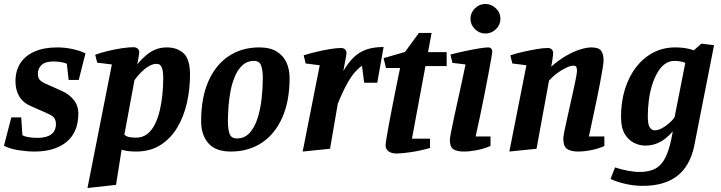

<svg xmlns="http://www.w3.org/2000/svg" viewBox="-25 -754 3636 968"><path d="M149 10Q113 10 70 3.5Q27 -3 -5 -19L32 -162H82L88 -72Q99 -66 118 -62.5Q137 -59 166 -59Q209 -59 233 -76.5Q257 -94 257 -129Q257 -144 250 -157Q243 -170 212 -183L133 -218Q92 -235 72.5 -267.5Q53 -300 53 -344Q53 -398 78 -436Q103 -474 150 -494.5Q197 -515 264 -515Q300 -515 337 -507.5Q374 -500 406 -485L372 -351H321L312 -432Q302 -438 282.5 -441Q263 -444 244 -444Q203 -444 184.5 -426.5Q166 -409 166 -382Q166 -363 174.5 -352.5Q183 -342 205 -332L288 -295Q324 -279 347 -250Q370 -221 370 -182Q370 -88 311 -39Q252 10 149 10Z M416 194 539 -429 465 -438 455 -478Q485 -489 521 -497.5Q557 -506 591 -511Q625 -516 647 -516Q661 -516 669 -509Q677 -502 677 -491Q677 -486 675 -474Q673 -462 671 -449.5Q669 -437 667 -430Q688 -455 710 -474Q732 -493 758 -504Q784 -515 816 -515Q868 -515 900.5 -485.5Q933 -456 933 -377Q933 -305 917.5 -236Q902 -167 869 -111.5Q836 -56 784.5 -23Q733 10 661 10Q636 10 619.5 7.5Q603 5 588 1L560 178ZM661 -60Q694 -60 717.5 -78.5Q741 -97 756.5 -128.5Q772 -160 781 -199Q790 -238 794 -280Q798 -322 798 -361Q798 -376 796 -392.5Q794 -409 787 -420.5Q780 -432 765 -432Q750 -432 734.5 -425Q719 -418 704.5 -406Q690 -394 677 -379.5Q664 -365 653 -350L602 -75Q613 -65 628.5 -62.5Q644 -60 661 -60Z M1139 10Q1061 10 1025 -32.5Q989 -75 989 -142Q989 -261 1025.5 -344Q1062 -427 1128 -471Q1194 -515 1282 -515Q1337 -515 1370.5 -494Q1404 -473 1419.5 -438.5Q1435 -404 1435 -361Q1435 -244 1398 -161Q1361 -78 1294.5 -34Q1228 10 1139 10ZM1169 -56Q1208 -56 1233.5 -84Q1259 -112 1273.5 -157.5Q1288 -203 1294 -256.5Q1300 -310 1300 -361Q1300 -400 1291.5 -423.5Q1283 -447 1255 -447Q1222 -447 1199 -426.5Q1176 -406 1161 -372.5Q1146 -339 1138 -298.5Q1130 -258 1127 -217Q1124 -176 1124 -142Q1124 -103 1132.5 -79.5Q1141 -56 1169 -56Z M1501 10 1587 -425 1516 -434 1506 -475Q1534 -484 1569.5 -492.5Q1605 -501 1638.5 -506.5Q1672 -512 1694 -512Q1708 -512 1715 -504.5Q1722 -497 1722 -485Q1722 -482 1718.5 -463.5Q1715 -445 1711.5 -425.5Q1708 -406 1706 -396Q1730 -437 1757.5 -464Q1785 -491 1821.5 -504Q1858 -517 1909 -517L1877 -337H1811L1800 -422Q1784 -412 1765.5 -391.5Q1747 -371 1725.5 -333Q1704 -295 1678 -231L1639 -4Z M1976 20Q1948 20 1933.5 8.5Q1919 -3 1919 -22Q1919 -30 1924 -60Q1929 -90 1937 -134Q1945 -178 1955 -227.5Q1965 -277 1974.5 -325.5Q1984 -374 1992 -411H1921L1909 -461L2017 -492L2087 -588H2151L2133 -491H2227V-421H2120L2052 -55H2143V-8Q2094 6 2047 13Q2000 20 1976 20Z M2313 10Q2279 10 2261 -1.5Q2243 -13 2243 -48Q2243 -57 2248.5 -85.5Q2254 -114 2263 -156Q2272 -198 2282.5 -245.5Q2293 -293 2303.5 -341Q2314 -389 2322 -429L2256 -437L2246 -479Q2284 -489 2322 -497Q2360 -505 2391 -510Q2422 -515 2436 -515Q2446 -515 2451.5 -509Q2457 -503 2457 -493Q2457 -489 2451.5 -457.5Q2446 -426 2437 -378.5Q2428 -331 2417 -275.5Q2406 -220 2394.5 -165Q2383 -110 2373 -66H2448V-18Q2412 -3 2377 3.5Q2342 10 2313 10ZM2422 -585Q2392 -585 2369.5 -607Q2347 -629 2347 -659.5Q2347 -690 2369.5 -712Q2392 -734 2422 -734Q2452 -734 2475 -712.1Q2498 -690.2 2498 -659Q2498 -629 2475.5 -607Q2453 -585 2422 -585Z M2543 10 2629 -425 2558 -434 2548 -475Q2578 -485 2613.5 -493Q2649 -501 2681.5 -506.5Q2714 -512 2736 -512Q2750 -512 2757 -504.5Q2764 -497 2764 -486Q2764 -481 2762 -467.5Q2760 -454 2758 -440Q2756 -426 2754 -418Q2793 -452 2830.5 -473.5Q2868 -495 2901 -505Q2934 -515 2956 -515Q2994 -515 3006 -498Q3018 -481 3018 -448Q3018 -437 3013 -407Q3008 -377 3000 -334.5Q2992 -292 2982 -244.5Q2972 -197 2962 -150.5Q2952 -104 2944 -66H3022V-18Q2994 -5 2957.5 2.5Q2921 10 2889 10Q2855 10 2835 -2.5Q2815 -15 2815 -56Q2815 -65 2820 -90.5Q2825 -116 2833 -151Q2841 -186 2849.5 -225Q2858 -264 2866 -299.5Q2874 -335 2879 -361.5Q2884 -388 2884 -398Q2884 -406 2881.5 -414.5Q2879 -423 2865 -423Q2852 -423 2829.5 -412.5Q2807 -402 2784 -385Q2761 -368 2743 -348L2680 -4Z M3216 183Q3171 183 3127.5 173Q3084 163 3053 148L3076 90Q3105 100 3139 106.5Q3173 113 3199 113Q3250 113 3282 94.5Q3314 76 3334 31.5Q3354 -13 3367 -92Q3352 -74 3332 -57.5Q3312 -41 3286 -30.5Q3260 -20 3227 -20Q3201 -20 3173 -33Q3145 -46 3125.5 -77.5Q3106 -109 3106 -164Q3106 -241 3126 -305Q3146 -369 3182.5 -416Q3219 -463 3269 -489Q3319 -515 3378 -515Q3400 -515 3417.5 -513Q3435 -511 3449 -507.5Q3463 -504 3473 -500L3511 -534L3575 -526L3475 -18Q3464 34 3442 72Q3420 110 3387.5 134.5Q3355 159 3312 171Q3269 183 3216 183ZM3276 -97Q3293 -97 3312.5 -107.5Q3332 -118 3349.5 -133.5Q3367 -149 3376 -163L3430 -437Q3419 -442 3404 -444.5Q3389 -447 3376 -447Q3348 -447 3326.5 -431Q3305 -415 3289 -387Q3273 -359 3262 -323Q3251 -287 3246 -247Q3241 -207 3241 -167Q3241 -126 3251 -111.5Q3261 -97 3276 -97Z"/></svg>

Font: Manuale
Style: Italic
Weight: 400
Italic angle: -11°
Designer: Eduardo Tunni / Pablo Cosgaya
Foundry: Eduardo Tunni / Pablo Cosgaya
Version: Version 1.002